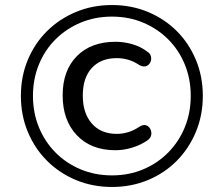

<svg xmlns="http://www.w3.org/2000/svg" viewBox="-20 -734 855 763"><path d="M425 9Q348 9 282 -18.5Q216 -46 167 -95Q118 -144 90.5 -210Q63 -276 63 -353Q63 -430 90.5 -496Q118 -562 167 -610.5Q216 -659 282 -686.5Q348 -714 425 -714Q502 -714 568 -686.5Q634 -659 682.5 -610.5Q731 -562 758.5 -496Q786 -430 786 -353Q786 -276 758.5 -210Q731 -144 682.5 -95Q634 -46 568 -18.5Q502 9 425 9ZM425 -37Q492 -37 549 -61Q606 -85 648.5 -128Q691 -171 714.5 -228.5Q738 -286 738 -353Q738 -420 714.5 -477.5Q691 -535 648.5 -577.5Q606 -620 549 -644Q492 -668 425 -668Q358 -668 300.5 -644Q243 -620 200.5 -577.5Q158 -535 134.5 -477.5Q111 -420 111 -353Q111 -286 134.5 -228.5Q158 -171 200.5 -128Q243 -85 300.5 -61Q358 -37 425 -37ZM439 -137Q342 -137 285.5 -196.5Q229 -256 229 -355Q229 -454 285.5 -511Q342 -568 439 -568Q472 -568 505.5 -558.5Q539 -549 565 -529Q576 -522 579 -512.5Q582 -503 580 -494Q578 -485 571.5 -478Q565 -471 555 -470Q545 -469 533 -476Q510 -491 488 -497Q466 -503 444 -503Q381 -503 345 -464Q309 -425 309 -354Q309 -284 345 -243Q381 -202 444 -202Q466 -202 488.5 -208.5Q511 -215 535 -231Q550 -240 561 -236Q572 -232 577.5 -221Q583 -210 581 -198Q579 -186 567 -177Q540 -158 506 -147.5Q472 -137 439 -137Z"/></svg>

Font: Nunito ExtraLight Medium
Style: Italic
Weight: 500
Italic angle: -9°
Version: Version 3.602